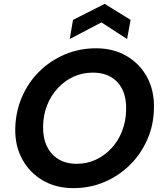

<svg xmlns="http://www.w3.org/2000/svg" viewBox="-20 -962 841 994"><path d="M360 12Q270 12 201.5 -28Q133 -68 95 -138Q57 -208 59 -297Q61 -384 93.5 -459.5Q126 -535 183 -591.5Q240 -648 315.5 -680Q391 -712 477 -712Q567 -712 635.5 -672Q704 -632 741.5 -562.5Q779 -493 777 -403Q776 -316 743 -240.5Q710 -165 653 -108.5Q596 -52 521 -20Q446 12 360 12ZM377 -114Q430 -114 475.5 -135Q521 -156 556.5 -194Q592 -232 612 -283Q632 -334 633 -393Q635 -451 615.5 -494.5Q596 -538 556.5 -562Q517 -586 460 -586Q407 -586 361 -565Q315 -544 279.5 -506Q244 -468 224 -417.5Q204 -367 203 -308Q202 -249 222.5 -205.5Q243 -162 282.5 -138Q322 -114 377 -114ZM341 -760 358 -859 522 -942 656 -859 638 -760 505 -846Z"/></svg>

Font: DM Sans 20pt ExtraBold
Style: Italic
Weight: 800
Italic angle: -10°
Version: Version 4.004;gftools[0.9.30]